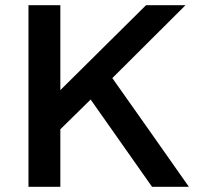

<svg xmlns="http://www.w3.org/2000/svg" viewBox="-20 -715 786 735"><path d="M89 0V-695H211V-370L539 -695H690L410 -416Q546 -224 703 0H562L327 -334L211 -220V0Z"/></svg>

Font: Coval
Style: Bold
Weight: 700
Foundry: Context Ltd
Version: Version 001.000